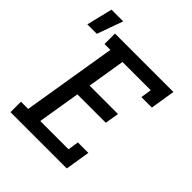

<svg xmlns="http://www.w3.org/2000/svg" viewBox="-267 -953 1090 1090"><g transform="rotate(45 278.0 -408.5)"><path d="M0 0V-84H58L151 -651H104V-735H573L549 -586H465L475 -651H248L211 -424H439L425 -340H197L155 -84H382L392 -149H476L452 0ZM-44 -661 -6 -817H88L32 -661Z"/></g></svg>

Font: Iosevka HT Medium Extended
Style: Italic
Weight: 500
Width: 7
Italic angle: -9°
Monospace: yes
Designer: Belleve Invis
Foundry: Belleve Invis
Version: Version 32.3.0; ttfautohint (v1.8.4)